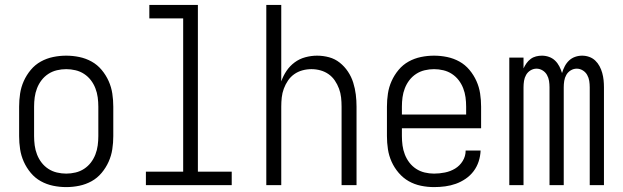

<svg xmlns="http://www.w3.org/2000/svg" viewBox="-20 -755 2540 783"><path d="M250 8Q223 8 196.5 2.5Q170 -3 146.5 -16Q123 -29 105.5 -50Q88 -71 77 -95.5Q66 -120 62 -146.5Q58 -173 58 -200V-320Q58 -347 62 -373.5Q66 -400 77 -424.5Q88 -449 105.5 -470Q123 -491 146.5 -504Q170 -517 196.5 -522.5Q223 -528 250 -528Q277 -528 303.5 -522.5Q330 -517 353.5 -504Q377 -491 394.5 -470Q412 -449 423 -424.5Q434 -400 438 -373.5Q442 -347 442 -320V-200Q442 -173 438 -146.5Q434 -120 423 -95.5Q412 -71 394.5 -50Q377 -29 353.5 -16Q330 -3 303.5 2.5Q277 8 250 8ZM250 -47Q269 -47 288 -51.5Q307 -56 323 -66.5Q339 -77 350.5 -92Q362 -107 369 -125Q376 -143 378.5 -162Q381 -181 381 -200V-320Q381 -339 378.5 -358Q376 -377 369 -395Q362 -413 350.5 -428Q339 -443 323 -453.5Q307 -464 288 -468.5Q269 -473 250 -473Q231 -473 212 -468.5Q193 -464 177 -453.5Q161 -443 149.5 -428Q138 -413 131 -395Q124 -377 121.5 -358Q119 -339 119 -320V-200Q119 -181 121.5 -162Q124 -143 131 -125Q138 -107 149.5 -92Q161 -77 177 -66.5Q193 -56 212 -51.5Q231 -47 250 -47Z M575 0V-55H727V-680H589V-735H787V-55H925V0Z M1066 0V-735H1127V-423Q1135 -446 1148.5 -466Q1162 -486 1181.5 -500.5Q1201 -515 1225 -521.5Q1249 -528 1273 -528Q1298 -528 1322 -521.5Q1346 -515 1365.5 -499.5Q1385 -484 1399 -463Q1413 -442 1420.5 -418Q1428 -394 1431 -369.5Q1434 -345 1434 -320V0H1373V-320Q1373 -339 1371 -357.5Q1369 -376 1362.5 -393.5Q1356 -411 1345.5 -426.5Q1335 -442 1320 -452.5Q1305 -463 1287 -468Q1269 -473 1250 -473Q1231 -473 1213 -468Q1195 -463 1180 -452.5Q1165 -442 1154.5 -426.5Q1144 -411 1137.5 -393.5Q1131 -376 1129 -357.5Q1127 -339 1127 -320V0Z M1750 8Q1723 8 1696.5 2.5Q1670 -3 1647 -16Q1624 -29 1606 -50Q1588 -71 1577 -95.5Q1566 -120 1562 -146.5Q1558 -173 1558 -200V-320Q1558 -347 1562 -373.5Q1566 -400 1577 -424.5Q1588 -449 1605.5 -470Q1623 -491 1646.5 -504Q1670 -517 1696.5 -522.5Q1723 -528 1750 -528Q1777 -528 1803.5 -522.5Q1830 -517 1853.5 -504Q1877 -491 1894.5 -470Q1912 -449 1923 -424.5Q1934 -400 1938 -373.5Q1942 -347 1942 -320V-232H1619V-200Q1619 -181 1621.5 -162Q1624 -143 1631 -125Q1638 -107 1649.5 -92Q1661 -77 1677 -66.5Q1693 -56 1712 -51.5Q1731 -47 1750 -47Q1772 -47 1794.5 -51.5Q1817 -56 1836 -67.5Q1855 -79 1867 -98.5Q1879 -118 1879 -141H1940Q1939 -118 1932 -96.5Q1925 -75 1911.5 -57Q1898 -39 1879 -26Q1860 -13 1839 -5.5Q1818 2 1795.5 5Q1773 8 1750 8ZM1619 -288H1881V-320Q1881 -339 1878.5 -358Q1876 -377 1869 -395Q1862 -413 1850.5 -428Q1839 -443 1823 -453.5Q1807 -464 1788 -468.5Q1769 -473 1750 -473Q1731 -473 1712 -468.5Q1693 -464 1677 -453.5Q1661 -443 1649.5 -428Q1638 -413 1631 -395Q1624 -377 1621.5 -358Q1619 -339 1619 -320Z M2057 0V-520H2115V-476Q2120 -487 2127 -497Q2134 -507 2144 -514.5Q2154 -522 2166 -525Q2178 -528 2190 -528Q2205 -528 2219 -523Q2233 -518 2243.5 -508Q2254 -498 2261 -484.5Q2268 -471 2272 -457Q2276 -471 2283 -484.5Q2290 -498 2300.5 -508Q2311 -518 2325 -523Q2339 -528 2354 -528Q2369 -528 2383 -523Q2397 -518 2407.5 -508Q2418 -498 2425 -485Q2432 -472 2436 -457.5Q2440 -443 2441.5 -428.5Q2443 -414 2443 -399V0H2385V-399Q2385 -412 2383 -425Q2381 -438 2374.5 -449.5Q2368 -461 2356.5 -468Q2345 -475 2332 -475Q2319 -475 2307.5 -468Q2296 -461 2289.5 -449.5Q2283 -438 2281 -425Q2279 -412 2279 -399V0H2221V-399Q2221 -412 2219 -425Q2217 -438 2210.5 -449.5Q2204 -461 2192.5 -468Q2181 -475 2168 -475Q2155 -475 2143.5 -468Q2132 -461 2125.5 -449.5Q2119 -438 2117 -425Q2115 -412 2115 -399V0Z"/></svg>

Font: Iosevka Light
Style: Regular
Weight: 300
Monospace: yes
Designer: Belleve Invis
Foundry: Belleve Invis
Version: Version 32.5.0; ttfautohint (v1.8.4)